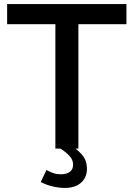

<svg xmlns="http://www.w3.org/2000/svg" viewBox="-20 -730 656 943"><path d="M601 -611H365V0H252V-611H15V-710H601ZM298 193Q271 193 240 186Q209 179 180 164L208 105Q226 115 242.5 120.5Q259 126 279 126Q307 126 323 114Q339 102 339 79Q339 56 323 37.5Q307 19 277 0L315 -26Q356 0 381.5 28.5Q407 57 407 99Q407 141 378.5 167Q350 193 298 193Z"/></svg>

Font: Raleway Thin SemiBold
Style: Regular
Weight: 600
Version: Version 4.026